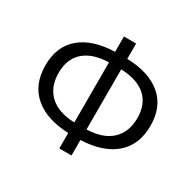

<svg xmlns="http://www.w3.org/2000/svg" viewBox="-148 -833 1029 1010"><g transform="rotate(30 366.0 -328.0)"><path d="M127 -331Q127 -246 179 -197.5Q231 -149 329 -146V-511Q231 -508 179 -462Q127 -416 127 -331ZM605 -331Q605 -416 553 -462Q501 -508 403 -511V-146Q501 -149 553 -197.5Q605 -246 605 -331ZM329 12V-82Q195 -87 121 -151Q47 -215 47 -331Q47 -446 121 -508.5Q195 -571 329 -575V-668H403V-575Q537 -571 611 -508.5Q685 -446 685 -331Q685 -215 611 -151Q537 -87 403 -82V12Z"/></g></svg>

Font: CV Source Sans
Style: Regular
Weight: 400
Designer: Paul D. Hunt
Foundry: Adobe Systems Incorporated
Version: Version 3.001